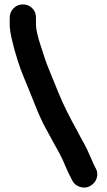

<svg xmlns="http://www.w3.org/2000/svg" viewBox="-20 -745 484 870"><path d="M84 -725C68 -725 54 -720 42 -708C30 -696 24 -682 24 -665V-633C24 -602 36 -548 60 -471C68 -445 78 -419 89 -392C100 -365 116 -328 135 -279C154 -230 172 -191 188 -162C204 -133 216 -111 224 -96C232 -81 241 -66 250 -49C259 -32 268 -13 277 9C286 31 293 45 297 52L308 74C315 88 327 97 343 102C359 107 374 106 388 98C402 90 413 79 418 63C423 47 422 32 414 18C406 4 398 -14 389 -36C380 -58 369 -80 358 -100C347 -120 337 -137 330 -152C294 -216 266 -273 246 -322C226 -371 211 -409 200 -435C189 -461 178 -496 164 -539C150 -582 143 -614 143 -633V-665C143 -682 138 -696 126 -708C114 -720 100 -725 84 -725Z"/></svg>

Font: AppleStorm
Style: Xbd
Weight: 800
Foundry: Cannot Into Space Fonts
Version: Version 1.01